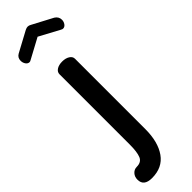

<svg xmlns="http://www.w3.org/2000/svg" viewBox="-355 -702 919 919"><g transform="rotate(-45 105.0 -242.0)"><path d="M160 -440V36Q160 123 124 174Q88 225 17 225Q-38 225 -38 181Q-38 161 -26 148Q-14 135 3 135Q35 135 45 110.5Q55 86 55 36V-440Q55 -455 69.5 -464.5Q84 -474 107 -474Q130 -474 145 -464.5Q160 -455 160 -440ZM108 -641 4 -585Q-1 -582 -5 -582Q-16 -582 -23.5 -592.5Q-31 -603 -31 -617Q-31 -638 -13 -648L91 -704Q101 -709 108 -709Q117 -709 125 -704L229 -649Q248 -637 248 -616Q248 -603 240.5 -592.5Q233 -582 222 -582Q220 -582 216 -583Q214 -585 212 -585Z"/></g></svg>

Font: Dosis
Style: SemiBold
Weight: 600
Designer: Edgar Tolentino, Pablo Impallari, Igino Marini
Foundry: Edgar Tolentino, Pablo Impallari, Igino Marini
Version: Version 1.007